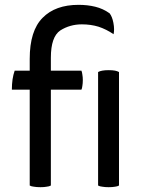

<svg xmlns="http://www.w3.org/2000/svg" viewBox="-20 -776 600 798"><path d="M41 -482.4Q35.2 -465.8 32.2 -446.3Q29.3 -425.8 29.3 -403.3Q53.7 -403.3 103.5 -403.3Q103.5 -303.7 103.5 -4.9Q110.4 -1 121.1 0Q131.8 2 148.4 2Q164.1 2 173.8 0Q184.6 -1 191.4 -4.9Q191.4 -137.7 191.4 -403.3Q222.7 -403.3 318.4 -403.3Q321.3 -409.2 322.3 -418.9Q324.2 -429.7 324.2 -443.4Q324.2 -456.1 322.3 -465.8Q321.3 -475.6 318.4 -482.4Q275.4 -482.4 191.4 -482.4Q191.4 -495.1 191.4 -536.1Q191.4 -623 230.5 -649.4Q270.5 -674.8 320.3 -674.8Q357.4 -674.8 389.6 -665Q421.9 -654.3 452.1 -633.8Q454.1 -643.6 454.1 -654.3Q454.1 -667 451.2 -681.6Q446.3 -707 435.5 -720.7Q408.2 -740.2 376 -748Q343.8 -755.9 306.6 -755.9Q210 -755.9 157.2 -702.1Q103.5 -648.4 103.5 -531.2Q103.5 -514.6 103.5 -482.4Q87.9 -482.4 41 -482.4ZM387.7 -4.9Q394.5 -1 405.3 0Q416 2 431.6 2Q447.3 2 458 0Q467.8 -1 474.6 -4.9Q474.6 -162.1 474.6 -476.6Q467.8 -480.5 458 -482.4Q447.3 -484.4 431.6 -484.4Q416 -484.4 405.3 -482.4Q394.5 -480.5 387.7 -476.6Q387.7 -319.3 387.7 -4.9Z"/></svg>

Font: cl
Style: Regular
Weight: 400
Designer: Mitja Miklavcic
Version: Version 1.0